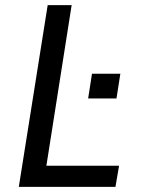

<svg xmlns="http://www.w3.org/2000/svg" viewBox="-20 -725 546 745"><path d="M53 0 165 -705H258L160 -82H442L428 0ZM322 -343 337 -439H447L432 -343Z"/></svg>

Font: Nunito Sans 7pt Condensed Medium
Style: Italic
Weight: 500
Width: 3
Italic angle: -9°
Designer: Vernon Adams
Foundry: Vernon Adams
Version: Version 3.101;gftools[0.9.27]